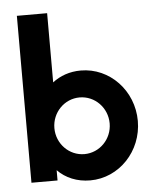

<svg xmlns="http://www.w3.org/2000/svg" viewBox="-50 -710 614 764"><g transform="rotate(-5 257.0 -328.0)"><path d="M279.9 11.1C395.8 11.1 488.9 -87.5 488.9 -208.3C488.9 -329.2 395.8 -427.8 279.9 -427.8C235.4 -427.8 197.2 -413.9 166.7 -390.3V-666.7H45.8V0H150V-41C181.9 -8.3 227.1 11.1 279.9 11.1ZM266 -95.1C204.9 -95.1 155.6 -145.8 155.6 -208.3C155.6 -270.8 204.9 -321.5 266 -321.5C327.1 -321.5 376.4 -270.8 376.4 -208.3C376.4 -145.8 327.1 -95.1 266 -95.1Z"/></g></svg>

Font: Afacad
Style: Bold
Weight: 700
Designer: Kristian Moeller
Foundry: Dicotype
Version: Version 1.000